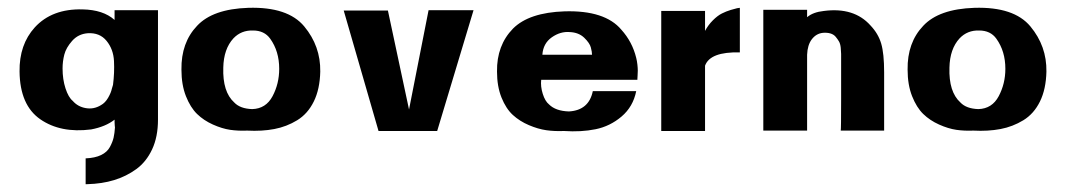

<svg xmlns="http://www.w3.org/2000/svg" viewBox="-20 -334 2726 491"><path d="M269 -117Q273 -148 271.5 -178Q270 -208 252.5 -229.5Q235 -251 204 -249Q180 -247 164.5 -229.5Q149 -212 144.5 -194.5Q140 -177 140 -159Q140 -131 147.5 -108Q155 -85 166 -76Q179 -61 199.5 -57.5Q220 -54 238 -65Q249 -71 256.5 -84Q264 -97 266 -107ZM384 -308Q384 -275 384 -212.5Q384 -150 384 -89.5Q384 -29 384 -28Q384 16 369 48Q354 80 328.5 98.5Q303 117 272 126.5Q241 136 203 137Q202 137 199 137V71Q223 70 238.5 62.5Q254 55 261 42Q268 29 270.5 18Q273 7 274 -8Q274 -8 273.5 -12.5Q273 -17 273 -21.5Q273 -26 273 -28Q250 -10 213 -3Q135 7 83 -29Q31 -65 30 -151Q29 -220 69 -264Q113 -312 191 -310Q244 -309 273 -283Q273 -302 273 -308Z M551 -161Q549 -99 579 -72Q594 -56 625 -55Q660 -56 677 -88Q694 -120 694 -158Q694 -203 671 -235Q656 -256 627 -256Q597 -257 577 -236Q552 -209 551 -161ZM799 -151Q798 -106 782.5 -74.5Q767 -43 740 -26.5Q713 -10 681.5 -4Q650 2 612 0Q589 1 568.5 -2Q548 -5 524.5 -15.5Q501 -26 484 -42.5Q467 -59 455.5 -88Q444 -117 444 -156Q443 -225 484 -268Q524 -311 615 -314Q716 -317 758 -266.5Q800 -216 799 -151Z M1026 -54 1076 -308H1191L1098 1H948L859 -307H972Z M1437 -252Q1413 -254 1391 -238.5Q1369 -223 1367 -194H1494Q1494 -201 1491 -212.5Q1488 -224 1474 -237.5Q1460 -251 1437 -252ZM1496 -101H1607Q1599 -61 1569.5 -36Q1540 -11 1503 -3.5Q1466 4 1422 1Q1398 2 1377 -1Q1356 -4 1332.5 -14Q1309 -24 1291.5 -40Q1274 -56 1262.5 -84.5Q1251 -113 1251 -151Q1250 -218 1292 -261Q1333 -302 1424 -305Q1527 -308 1569 -258Q1597 -227 1607 -186Q1609 -178 1610 -169Q1611 -160 1611 -153.5Q1611 -147 1610.5 -141Q1610 -135 1610 -132V-130H1364Q1362 -113 1368 -94Q1374 -75 1384 -67Q1401 -50 1435 -49Q1486 -52 1496 -101Z M1783 -255Q1791 -270 1803 -282Q1815 -294 1826 -299.5Q1837 -305 1848.5 -308.5Q1860 -312 1865 -313Q1870 -314 1872 -314V-200Q1796 -202 1783 -166Q1783 -93 1783 1H1671Q1671 -193 1671 -306H1783Q1783 -306 1783 -255Z M2206 -269Q2226 -248 2233.5 -222.5Q2241 -197 2241 -149Q2241 -147 2241 -74Q2241 -1 2241 0H2130Q2131 -3 2131 -81Q2131 -159 2131 -166Q2131 -168 2131 -179Q2131 -190 2131 -196Q2131 -202 2130 -212Q2129 -222 2125.5 -228Q2122 -234 2117 -240Q2112 -246 2103.5 -248.5Q2095 -251 2084 -250Q2067 -248 2056 -233.5Q2045 -219 2044 -194Q2044 -51 2044 0H1932Q1932 -127 1932 -309H2044Q2044 -307 2044 -300Q2044 -293 2044 -290Q2059 -303 2087 -306Q2164 -316 2206 -269Z M2408 -161Q2406 -99 2436 -72Q2451 -56 2482 -55Q2517 -56 2534 -88Q2551 -120 2551 -158Q2551 -203 2528 -235Q2513 -256 2484 -256Q2454 -257 2434 -236Q2409 -209 2408 -161ZM2656 -151Q2655 -106 2639.5 -74.5Q2624 -43 2597 -26.5Q2570 -10 2538.5 -4Q2507 2 2469 0Q2446 1 2425.5 -2Q2405 -5 2381.5 -15.5Q2358 -26 2341 -42.5Q2324 -59 2312.5 -88Q2301 -117 2301 -156Q2300 -225 2341 -268Q2381 -311 2472 -314Q2573 -317 2615 -266.5Q2657 -216 2656 -151Z"/></svg>

Font: RIT Keram
Style: Bold
Weight: 700
Designer: Sanesh MV
Version: Version 1.0